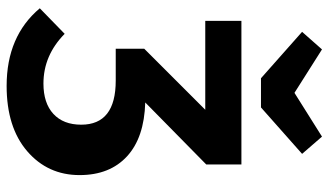

<svg xmlns="http://www.w3.org/2000/svg" viewBox="-226 -749 991 579"><g transform="rotate(90 269.5 -459.5)"><path d="M304 -751H216L76 -875L129 -935L260 -852L392 -935L444 -875ZM289 -402Q395 -399 451.5 -347Q508 -295 508 -204Q508 -108 436 -46Q364 16 239 16Q89 16 5 -84L82 -159Q147 -95 232 -95Q291 -95 323.5 -125Q356 -155 356 -209Q356 -313 223 -313H127V-399L311 -583H43V-692H476V-586Z"/></g></svg>

Font: Fira Sans SemiBold
Style: Regular
Weight: 600
Designer: bBox Type GmbH & Carrois Corporate GbR & Edenspiekermann AG
Foundry: bBox Type GmbH & Carrois Corporate GbR & Edenspiekermann AG
Version: Version 4.301;PS 004.301;hotconv 1.0.88;makeotf.lib2.5.64775